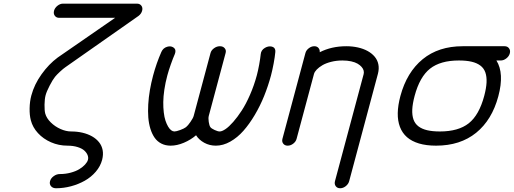

<svg xmlns="http://www.w3.org/2000/svg" viewBox="-20 -789 2783 1040"><path d="M321.5 -769.3H721.4Q737.5 -769.3 745.8 -758.1Q754.2 -746.8 749.8 -730.7Q745.4 -714.4 730.5 -702.9L333.7 -424.6Q322.8 -417.2 304.9 -400.6Q287.1 -384 278.6 -373.5Q265.1 -356.7 248.8 -325Q232.4 -293.2 227.1 -273.4Q221.7 -253.9 221.2 -222Q220.7 -190.2 225.1 -173.6Q232.2 -148.4 255.1 -125.9Q278.1 -103.3 308 -90.1Q337.9 -76.9 365.7 -76.9Q398.2 -76.9 427.1 -70.1Q456.1 -63.2 478.8 -50.3Q501.5 -37.4 516.5 -18.6Q531.5 0.2 536 24.2Q540.5 48.1 533.2 76.9Q523.9 111.8 498.7 141.2Q473.4 170.7 439.1 189.9Q404.8 209.2 364.4 220Q324 230.7 283.4 230.7Q265.9 230.7 256.3 219.5Q246.8 208.3 251 192.4Q255.1 176.5 270.8 165.2Q286.4 153.8 304 153.8Q335.2 153.8 363.2 146.2Q391.1 138.7 409.9 127.1Q428.7 115.5 440.8 102.3Q452.9 89.1 456.3 76.9Q459.7 64.7 454.6 51.5Q449.5 38.3 436.9 26.7Q424.3 15.1 400.4 7.6Q376.5 0 345.2 0Q298.3 0 256.3 -18.3Q214.4 -36.6 185.7 -67.9Q157 -99.1 147 -137.5Q139.6 -165.3 140.4 -202.5Q141.1 -239.7 149.7 -271.7Q165.8 -332 205.1 -386.8Q244.4 -441.7 292.2 -477.1L603.5 -692.4H300.8Q285.2 -692.4 276.9 -703.6Q268.6 -714.8 272.7 -730.7Q276.9 -746.6 291.4 -757.9Q305.9 -769.3 321.5 -769.3Z M1149.2 0Q1115 0 1086.3 -15.7Q1057.6 -31.5 1042 -56.4Q1013.2 -31.5 975.8 -15.7Q938.5 0 904.3 0Q876 0 853.9 -11.4Q831.8 -22.7 817.6 -43Q803.5 -63.2 794.7 -91.4Q785.9 -119.6 783.3 -153Q780.8 -186.3 783 -224Q785.2 -261.7 791.9 -300.8Q798.6 -339.8 809.3 -379.9Q827.1 -446.5 854 -507.6Q863.5 -529.1 885.3 -535.6Q904.3 -541.3 918.5 -532.5Q933.8 -522.9 929.4 -504.2Q928.7 -500 926.8 -495.8Q917.2 -474.1 905 -439.5Q892.8 -404.8 886.5 -380.9Q875.7 -340.8 870.2 -303.3Q864.7 -265.9 864.4 -236.1Q864 -206.3 867.1 -180.3Q870.1 -154.3 876.3 -135.6Q882.6 -116.9 890.5 -103.5Q898.4 -90.1 907.2 -83.5Q916 -76.9 924.8 -76.9Q934.8 -76.9 956.3 -84.8Q977.8 -92.8 987.5 -100.3Q997.8 -108.4 1011.8 -128.8Q1025.9 -149.2 1029.1 -161.1L1120.4 -502Q1124.5 -517.1 1139.4 -527.8Q1154.3 -538.6 1171.1 -538.6Q1188 -538.6 1197.1 -527.8Q1206.3 -517.1 1202.1 -502L1110.8 -161.1Q1107.7 -148.7 1110.7 -128.5Q1113.8 -108.4 1119.6 -100.3Q1125.2 -92.8 1142.6 -84.8Q1159.9 -76.9 1169.9 -76.9Q1182.4 -76.9 1201.3 -89.6Q1220.2 -102.3 1243.4 -128.7Q1266.6 -155 1289.4 -190.2Q1312.3 -225.3 1334.2 -275.5Q1356.2 -325.7 1371.1 -380.9Q1377.4 -404.1 1383.8 -438.7Q1390.1 -473.4 1392.3 -495.8Q1394.3 -517.6 1415 -529.8Q1433.3 -540.5 1450.9 -536.9Q1468.5 -533.2 1471.2 -517.1Q1471.9 -512.7 1471.4 -507.6Q1469 -481.2 1462.2 -444.7Q1455.3 -408.2 1447.8 -379.9Q1432.6 -323.5 1410.9 -269.5Q1389.2 -215.6 1360.1 -166.5Q1331.1 -117.4 1298.6 -80.6Q1266.1 -43.7 1227.3 -21.9Q1188.5 0 1149.2 0Z M1871.3 192.4Q1867.2 208 1852.8 219.4Q1838.4 230.7 1822.5 230.7Q1806.9 230.7 1798.6 219.5Q1790.3 208.3 1794.4 192.4L1949.7 -387.2Q1952.1 -396.7 1949.7 -406.7Q1947.3 -416.7 1938.7 -426.5Q1930.2 -436.3 1916.9 -444.1Q1903.6 -451.9 1882.3 -456.7Q1861.1 -461.4 1835 -461.4Q1802.7 -461.4 1774.2 -454.2Q1745.6 -447 1726.7 -435.9Q1707.8 -424.8 1695.8 -412.4Q1683.8 -399.9 1680.7 -388.2L1586.4 -36.6Q1582.3 -21.5 1568.1 -10.7Q1554 0 1538.3 0Q1522.5 0 1514.2 -10.9Q1505.9 -21.7 1509.8 -36.9L1634.3 -501.5Q1638.2 -516.6 1652.5 -527.6Q1666.7 -538.6 1682.6 -538.6Q1697 -538.6 1705.1 -529.2Q1713.1 -519.8 1711.9 -506.1Q1775.6 -538.6 1855.7 -538.6Q1888.9 -538.6 1918.5 -532Q1948 -525.4 1971.1 -512.8Q1994.1 -500.2 2009.4 -482.1Q2024.7 -463.9 2029.4 -440.6Q2034.2 -417.2 2027.1 -389.4Z M2692.6 -461.4H2668.9Q2712.6 -391.6 2679.2 -267.3Q2645 -139.4 2559 -69.7Q2472.9 0 2342 0Q2289.3 0 2249.6 -11.8Q2210 -23.7 2184.4 -46.1Q2158.9 -68.6 2146.4 -101.4Q2133.8 -134.3 2134.5 -176.4Q2135.3 -218.5 2148.9 -269.3Q2183.6 -397.9 2269.5 -468.3Q2355.5 -538.6 2486.3 -538.6H2713.4Q2729 -538.6 2737.3 -527.2Q2745.6 -515.9 2741.5 -500Q2737.3 -484.1 2722.8 -472.8Q2708.3 -461.4 2692.6 -461.4ZM2465.8 -461.4Q2365.5 -461.4 2309.4 -417.1Q2253.4 -372.8 2225.8 -269.3Q2214.6 -227.3 2213.1 -195.9Q2211.7 -164.6 2219.7 -141.7Q2227.8 -118.9 2246.6 -104.6Q2265.4 -90.3 2293.9 -83.6Q2322.5 -76.9 2362.8 -76.9Q2463.1 -76.9 2519.2 -121.3Q2575.2 -165.8 2602.8 -269.3Q2614 -311.3 2615.5 -342.7Q2616.9 -374 2608.9 -396.9Q2600.8 -419.7 2582 -433.8Q2563.2 -448 2534.7 -454.7Q2506.1 -461.4 2465.8 -461.4Z"/></svg>

Font: Tecnico
Style: GruesoInclinado
Weight: 700
Italic angle: -15°
Version: Version 1.3